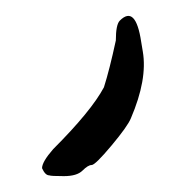

<svg xmlns="http://www.w3.org/2000/svg" viewBox="-20 -143 238 242"><path d="M42 78Q37 78 33 69Q33 61 47 45Q95 -3 111 -33Q118 -55 126 -92Q126 -112 131 -117Q151 -137 158 -90L160 -78Q166 -43 145 6Q141 16 120.5 40.5Q100 65 95.5 65Q91 65 84 72Q77 79 60.5 79Q44 79 42 78Z"/></svg>

Font: Caveat
Style: Regular
Weight: 400
Designer: Pablo Impallari
Foundry: Creative Lab NY
Version: Version 1.096; ttfautohint (v1.3)